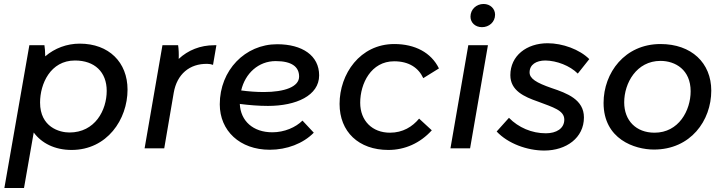

<svg xmlns="http://www.w3.org/2000/svg" viewBox="-20 -748 3655 968"><path d="M2 200H101L150 -80C190 -26 256 8 341 8C520 8 623 -146 623 -296C623 -434 529 -528 382 -528C317 -528 256 -505 208 -464C208 -486 206 -508 204 -520H128ZM330 -80C280 -80 182 -107 182 -231C182 -325 234 -443 358 -443C457 -443 518 -385 518 -290C518 -192 459 -80 330 -80Z M709 0H808L856 -281C872 -373 935 -428 1026 -426C1036 -426 1046 -424 1054 -421L1071 -520H1060C990 -520 928 -495 881 -451C882 -475 881 -501 878 -520H799Z M1340 7C1426 7 1508 -24 1562 -79L1505 -140C1471 -106 1414 -81 1353 -81C1256 -81 1193 -138 1189 -224C1236 -218 1284 -214 1331 -214C1473 -214 1589 -266 1589 -368C1589 -468 1504 -525 1377 -525C1216 -525 1088 -394 1088 -222C1088 -89 1189 7 1340 7ZM1196 -292C1216 -378 1283 -440 1370 -440C1451 -440 1488 -411 1488 -362C1488 -310 1414 -284 1310 -284C1272 -284 1233 -287 1196 -292Z M1938 8C2021 8 2098 -26 2157 -91L2093 -150C2059 -109 2011 -79 1946 -79C1857 -79 1796 -139 1796 -230C1796 -327 1851 -439 1967 -439C2042 -439 2090 -406 2114 -354L2193 -403C2154 -483 2072 -526 1968 -526C1795 -526 1692 -375 1692 -224C1692 -84 1788 8 1938 8Z M2251 0H2350L2440 -520H2341ZM2410 -611C2445 -611 2476 -636 2476 -674C2476 -704 2452 -728 2418 -728C2382 -728 2352 -701 2352 -664C2352 -634 2376 -611 2410 -611Z M2724 11C2835 11 2924 -53 2924 -156C2924 -246 2839 -278 2761 -304C2683 -331 2650 -352 2650 -383C2650 -422 2683 -443 2730 -443C2787 -442 2853 -417 2893 -377L2951 -450C2902 -499 2816 -530 2741 -530C2635 -530 2553 -467 2553 -369C2553 -291 2623 -260 2692 -236C2768 -207 2825 -192 2825 -145C2825 -100 2785 -76 2732 -76C2661 -76 2594 -105 2546 -154L2484 -85C2541 -24 2638 11 2724 11Z M3277 6C3462 6 3566 -140 3566 -291C3566 -431 3466 -526 3310 -526C3130 -526 3023 -381 3023 -229C3023 -46 3180 6 3277 6ZM3280 -79C3187 -79 3127 -140 3127 -232C3127 -329 3189 -441 3310 -441C3385 -441 3462 -396 3462 -288C3462 -191 3402 -79 3280 -79Z"/></svg>

Font: Fixel Display Medium
Style: Italic
Weight: 500
Italic angle: -10°
Designer: AlfaBravo + MacPaw
Foundry: Kyrylo Tkachov, Marchela Mozhyna, Serhii Makarenko, Maria Weinstein, Zakhar Kryvoshyya
Version: Version 1.210;Glyphs 3.2 (3217)